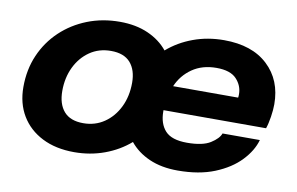

<svg xmlns="http://www.w3.org/2000/svg" viewBox="-63 -654 1204 778"><g transform="rotate(10 539.0 -264.5)"><path d="M281 11.5Q205 11.5 149.2 -16.8Q93.5 -45 63.2 -95.5Q33 -146 33 -213Q33 -285 59 -344.8Q85 -404.5 131.5 -448.5Q178 -492.5 239.8 -516.8Q301.5 -541 373 -541Q439 -541 489.2 -518.8Q539.5 -496.5 570.5 -458Q616 -497.5 675 -519.2Q734 -541 801.5 -541Q917 -541 981.8 -480.2Q1046.5 -419.5 1046.5 -320Q1046.5 -297.5 1042 -268.2Q1037.5 -239 1030.5 -219H608.5Q608.5 -217 608.5 -214.5Q608.5 -163.5 635 -134.5Q661.5 -105.5 724.5 -105.5Q789 -105.5 821 -125.8Q853 -146 860.5 -167.5H1014Q1001.5 -122.5 962.2 -81.2Q923 -40 859 -14Q795 12 707 12Q640 12 590 -10Q540 -32 509 -70.5Q464 -31.5 405.5 -10Q347 11.5 281 11.5ZM630 -321.5H897.5Q898.5 -326.5 898.5 -335.5Q898.5 -371 873.2 -398Q848 -425 790.5 -425Q732.5 -425 691.2 -396.5Q650 -368 630 -321.5ZM297 -110.5Q345.5 -110.5 383.2 -136.2Q421 -162 442.5 -206.2Q464 -250.5 464 -306Q464 -358.5 437.8 -388.5Q411.5 -418.5 358 -418.5Q308 -418.5 270.5 -392.5Q233 -366.5 212 -322.8Q191 -279 191 -225Q191 -171 217.2 -140.8Q243.5 -110.5 297 -110.5Z"/></g></svg>

Font: Epilogue
Style: Bold Italic
Weight: 700
Italic angle: -12°
Designer: Tyler Finck
Foundry: Etcetera Type Co
Version: Version 2.111; ttfautohint (v1.8.3)